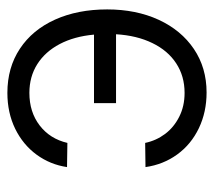

<svg xmlns="http://www.w3.org/2000/svg" viewBox="-50 -527 588 528"><g transform="rotate(90 244.0 -263.0)"><path d="M263.7 -227.5H75.2Q80.1 -173.3 101.1 -133.3Q122.1 -93.3 156.5 -71.5Q190.9 -49.8 235.4 -49.8Q288.1 -49.8 325 -78.1Q361.8 -106.4 373 -154.3L439.5 -153.3Q432.6 -106.9 405.3 -69.6Q377.9 -32.2 334 -10.7Q290 10.7 235.4 10.7Q166 10.7 114 -23.7Q62 -58.1 33.9 -120.4Q5.9 -182.6 5.9 -263.7Q5.9 -343.3 34.4 -405.3Q63 -467.3 114.7 -502.2Q166.5 -537.1 234.4 -537.1Q288.1 -537.1 332.5 -515.9Q377 -494.6 404.8 -456.3Q432.6 -418 439.5 -369.1L373 -368.2Q366.7 -398.4 348.4 -422.9Q330.1 -447.3 301 -461.9Q272 -476.6 235.4 -476.6Q189.5 -476.6 154.3 -453.6Q119.1 -430.7 98.4 -387.9Q77.6 -345.2 74.2 -288.1H263.7Z"/></g></svg>

Font: Pretendard Std Light
Style: Regular
Weight: 300
Designer: Base glyphs from Inter by Rasmus Andersson; Hangeul glyphs from Noto Sans CJK(Source Han Sans) by Jang Soo-young and Kan
Foundry: Kil Hyung-jin
Version: Version 1.309